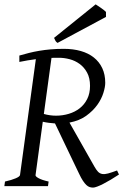

<svg xmlns="http://www.w3.org/2000/svg" viewBox="-20 -854 566 881"><path d="M251 -588.9Q242.2 -588.9 233.4 -588.9Q224.6 -588.9 216.3 -588.4L181.2 -331.1Q195.3 -327.1 209.2 -325.2Q223.1 -323.2 236.8 -323.2Q267.6 -323.2 295.9 -331.8Q324.2 -340.3 345.7 -357.2Q367.2 -374 380.1 -399.7Q393.1 -425.3 393.1 -460Q393.1 -496.1 379.6 -520.8Q366.2 -545.4 345.5 -560.5Q324.7 -575.7 299.6 -582.3Q274.4 -588.9 251 -588.9ZM525.9 -53.2Q506.8 -40.5 488.3 -29.5Q469.7 -18.6 454.1 -10.5Q438.5 -2.4 426 2.2Q413.6 6.8 407.2 6.8Q398.9 6.8 391.4 4.4Q383.8 2 376.2 -5.1Q368.7 -12.2 360.4 -24.7Q352.1 -37.1 342.8 -57.1Q342.8 -57.1 336.2 -70.8Q329.6 -84.5 319.3 -106Q309.1 -127.4 296.4 -153.8Q283.7 -180.2 271.5 -205.8Q259.3 -231.4 248.8 -253.4Q238.3 -275.4 232.4 -287.6Q218.3 -288.6 203.4 -290.5Q188.5 -292.5 176.3 -295.4L143.1 -50.8Q141.6 -44.9 157 -36.4Q172.4 -27.8 203.1 -21L200.2 0H0L2.9 -21Q33.7 -27.8 52.2 -35.9Q70.8 -43.9 71.8 -50.8L144.5 -582.5Q125.5 -580.1 106.7 -576.9Q87.9 -573.7 68.8 -569.8V-599.1Q90.8 -605.5 113 -611.1Q135.3 -616.7 159.7 -620.8Q184.1 -625 211.9 -627.4Q239.7 -629.9 272.9 -629.9Q315.9 -629.9 350.8 -619.9Q385.7 -609.9 410.6 -590.1Q435.5 -570.3 449.2 -541.3Q462.9 -512.2 462.9 -474.1Q462.9 -455.1 454.3 -427.5Q445.8 -399.9 426.5 -372.8Q407.2 -345.7 376 -323Q344.7 -300.3 298.8 -291.5L413.1 -89.8Q421.9 -74.2 429.9 -65.9Q438 -57.6 449 -55.7Q460 -53.7 476.1 -58.1Q492.2 -62.5 517.1 -71.8L525.9 -53.2ZM466.3 -776.4 244.1 -657.2Q237.3 -661.6 234.9 -666Q232.4 -670.4 228 -680.2L418.9 -834Q423.3 -831.1 429.9 -826.7Q436.5 -822.3 443.6 -817.4Q450.7 -812.5 457 -807.6Q463.4 -802.7 466.3 -799.3Z"/></svg>

Font: GentiumAlt
Style: Italic
Weight: 400
Italic angle: -7°
Designer: J. Victor Gaultney
Version: Version 1.02; 2005; OFL release